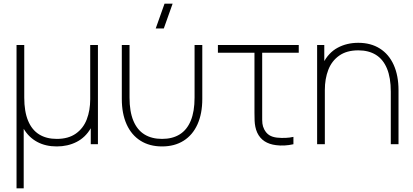

<svg xmlns="http://www.w3.org/2000/svg" viewBox="-20 -785 2249 1045"><path d="M70 240V-540H112V-254Q112 -178 132.8 -128Q153.5 -78 193 -53.5Q232.5 -29 289 -29Q352 -29 392.8 -57.8Q433.5 -86.5 452.2 -135.2Q471 -184 471 -245V-540H513V0H474V-87Q445 -37 396.8 -12.5Q348.5 12 289 12Q228.5 12 182.8 -12.5Q137 -37 109 -84V240Z M871.5 -630H827.5L875.5 -765H919.5ZM643 -246V-540H685V-254Q685 -178 705.8 -128Q726.5 -78 766 -53.5Q805.5 -29 862 -29Q918.5 -29 958 -53.5Q997.5 -78 1018.2 -128Q1039 -178 1039 -254V-540H1081V-246Q1081 -166.5 1054.8 -108.2Q1028.5 -50 979.2 -19Q930 12 862 12Q794 12 744.8 -19Q695.5 -50 669.2 -108.2Q643 -166.5 643 -246Z M1482 5Q1445.5 0.5 1419.8 -16.2Q1394 -33 1380 -63Q1373 -78.5 1369.8 -94.8Q1366.5 -111 1365.8 -127.2Q1365 -143.5 1365 -171Q1365 -173 1365 -175Q1365 -177 1365 -179V-498H1166V-540H1606V-498H1407V-179V-158Q1406.5 -128.5 1408.2 -112.8Q1410 -97 1418 -81Q1429 -60 1445.5 -49.5Q1462 -39 1487 -36Q1536.5 -31 1577 -40V0Q1553 5.5 1528.2 6.8Q1503.5 8 1482 5Z M2107 -286Q2107 -362 2086.2 -412Q2065.5 -462 2026 -486.5Q1986.5 -511 1930 -511Q1867 -511 1826.2 -482.2Q1785.5 -453.5 1766.8 -404.8Q1748 -356 1748 -295L1709 -294Q1709 -382.5 1738.5 -440.5Q1768 -498.5 1817.8 -525.2Q1867.5 -552 1930 -552Q1998 -552 2047.2 -521Q2096.5 -490 2122.8 -431.8Q2149 -373.5 2149 -294V0H2107ZM1706 0V-540H1745V-430H1748V0Z"/></svg>

Font: Manrope
Style: Regular
Weight: 400
Designer: Mikhail Sharanda
Foundry: Mikhail Sharanda
Version: Version 4.503